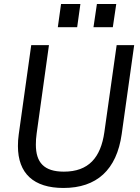

<svg xmlns="http://www.w3.org/2000/svg" viewBox="-20 -921 696 953"><path d="M295 12C460 12 559 -78 584 -255L646 -697H559L498 -265C480 -139 420 -69 297 -69C198 -69 158 -115 158 -203C158 -220 159 -239 162 -259L223 -697H135L73 -254C70 -234 69 -214 69 -196C69 -60 147 12 295 12ZM267 -786H363L379 -901H283ZM444 -786H540L557 -901H461Z"/></svg>

Font: HK Grotesk
Style: Italic
Weight: 400
Italic angle: -16°
Designer: Alfredo Marco Pradil
Foundry: Hanken Design Co.
Version: Version 3.001;FEAKit 1.0